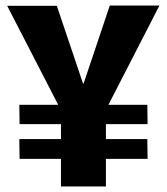

<svg xmlns="http://www.w3.org/2000/svg" viewBox="-20 -676 604 696"><path d="M201 -100H51L50 -172H201V-226H51L50 -296H191L6 -655H186L281 -373H283L378 -656H558L373 -296H514L515 -226H364V-172H514L515 -100H364V0H201Z"/></svg>

Font: Murecho
Style: Bold
Weight: 700
Designer: Neil Summerour
Foundry: Positype
Version: Version 1.010; ttfautohint (v1.8.3)